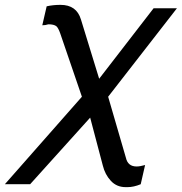

<svg xmlns="http://www.w3.org/2000/svg" viewBox="-56 -558 748 790"><path d="M523 200Q494 212 469 212H461Q424 212 400 186Q376 160 367 123L315 -74L68 200H-36L281 -160L192 -420Q184 -443 176 -450Q166 -458 143 -458Q131 -454 118 -454L136 -532Q162 -538 193 -538Q259 -538 277 -478L352 -234L576 -524H672L389 -160L462 91Q470 127 506 127Q520 127 541 121Z"/></svg>

Font: Miedinger
Style: Italic
Weight: 400
Italic angle: -13°
Version: Version 001.000